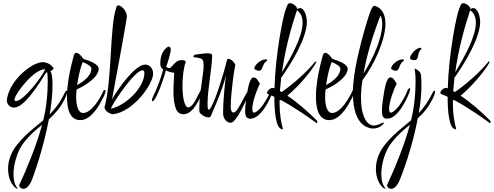

<svg xmlns="http://www.w3.org/2000/svg" viewBox="-20 -773 3112 1210"><path d="M127 417C142 417 158 406 174 377C189 346 254 162 288 -21C309 -40 329 -61 346 -82C371 -112 404 -174 404 -195C404 -200 403 -202 400 -202C397 -202 393 -198 389 -190C360 -129 328 -87 293 -52C304 -116 311 -180 311 -237C311 -272 309 -305 298 -325C311 -330 317 -336 317 -342C317 -345 316 -347 314 -349C294 -372 272 -381 248 -381C185 -381 49 -277 25 -156C24 -151 23 -146 23 -143C23 -118 40 -95 68 -95C134 -95 226 -244 270 -315L278 -317C279 -302 281 -285 281 -264C281 -231 280 -188 273 -129C269 -92 262 -53 252 -14C201 29 146 68 90 136C51 183 31 238 31 290C31 335 43 376 70 404C77 412 85 416 90 416C91 416 91 416 92 416C92 415 92 415 92 415C92 415 92 415 92 415C92 415 92 415 92 415C92 415 92 415 92 415C92 415 92 415 92 415C92 414 91 413 89 411C73 392 65 363 65 324C65 292 71 257 83 220C94 182 111 149 133 122C168 77 208 43 245 14C211 141 151 286 100 396C106 410 115 417 127 417ZM81 -136C74 -136 71 -139 71 -145C71 -148 72 -151 74 -156C87 -196 194 -337 265 -337C245 -288 127 -136 81 -136Z M486 -16C529 -16 561 -51 584 -80C600 -101 617 -131 633 -163C649 -198 646 -206 641 -206C636 -206 633 -204 632 -200C613 -157 558 -61 504 -61C472 -61 460 -108 460 -161C460 -177 461 -193 463 -209C529 -239 602 -290 602 -341C602 -366 552 -388 506 -402C502 -408 495 -416 486 -426C477 -435 468 -440 461 -440C454 -440 449 -435 446 -426C442 -411 418 -328 408 -247C405 -226 402 -196 402 -164C402 -93 417 -16 486 -16ZM466 -237C474 -292 485 -339 501 -382C530 -371 556 -355 556 -340C556 -299 513 -262 466 -237Z M691 -53C818 -66 945 -242 945 -308C945 -339 926 -366 895 -366C830 -366 719 -207 686 -147C703 -243 760 -539 780 -668C779 -687 772 -704 759 -718C746 -732 735 -739 726 -739C718 -739 713 -733 712 -721C672 -615 686 -267 640 -103C639 -101 639 -99 639 -96C639 -75 670 -56 691 -53ZM678 -88C701 -142 832 -330 878 -330C886 -330 890 -325 890 -315C890 -215 764 -104 678 -88Z M1136 -53C1196 -53 1237 -142 1261 -207C1262 -212 1263 -216 1263 -217C1263 -220 1262 -221 1260 -221C1255 -221 1250 -217 1247 -210C1244 -202 1235 -185 1221 -159C1215 -146 1190 -96 1167 -96C1142 -96 1130 -161 1130 -233C1130 -288 1137 -347 1150 -380V-383C1150 -391 1138 -394 1123 -394C1080 -394 1066 -344 1046 -344C1037 -344 1027 -352 1027 -352C1037 -377 1056 -440 1056 -459C1056 -472 1052 -479 1044 -479C1030 -479 990 -445 990 -374C990 -357 996 -341 1009 -336C992 -275 971 -218 944 -163C939 -154 937 -146 937 -141C937 -137 938 -135 941 -135C965 -135 1022 -308 1025 -330C1036 -323 1057 -317 1078 -314C1077 -286 1073 -241 1073 -197C1073 -156 1077 -122 1086 -95C1095 -67 1111 -53 1136 -53Z M1434 1C1471 1 1536 -152 1550 -187C1552 -192 1553 -196 1553 -198C1553 -201 1552 -203 1549 -203C1533 -203 1480 -64 1454 -64C1445 -64 1434 -65 1434 -106C1434 -174 1455 -334 1463 -365C1455 -384 1434 -402 1419 -402C1414 -402 1412 -400 1411 -397C1395 -326 1345 -164 1314 -104C1306 -89 1300 -82 1295 -82C1288 -82 1288 -102 1288 -121C1288 -209 1317 -349 1317 -423C1317 -434 1305 -437 1286 -437C1266 -437 1245 -433 1220 -430C1206 -429 1199 -424 1199 -417C1199 -413 1203 -411 1211 -411C1226 -411 1253 -405 1258 -394C1262 -385 1263 -371 1263 -358C1263 -327 1256 -291 1253 -266C1246 -210 1236 -154 1236 -93C1236 -84 1236 -75 1237 -68C1239 -56 1272 -33 1293 -33C1302 -33 1307 -37 1310 -44C1315 -61 1378 -189 1404 -299C1400 -264 1386 -154 1386 -58C1386 -23 1411 1 1434 1Z M1612 -327C1637 -327 1632 -367 1655 -384C1661 -388 1664 -391 1664 -394C1664 -397 1661 -399 1655 -399C1622 -399 1583 -361 1583 -343C1583 -340 1584 -337 1587 -335C1595 -331 1604 -327 1612 -327ZM1558 -25C1626 -25 1682 -149 1698 -191C1701 -200 1703 -206 1703 -211C1703 -215 1702 -217 1699 -217C1693 -217 1687 -208 1681 -190C1674 -172 1660 -146 1637 -112C1631 -102 1598 -63 1581 -63C1574 -63 1570 -71 1570 -87C1570 -133 1604 -221 1618 -246C1615 -251 1610 -258 1603 -269C1596 -280 1587 -285 1578 -285C1555 -285 1542 -227 1530 -136C1526 -111 1525 -91 1525 -74C1525 -41 1533 -25 1558 -25Z M1761 42C1762 42 1763 41 1763 40C1752 0 1742 -52 1742 -119V-142C1743 -142 1744 -141 1744 -141C1745 -141 1747 -142 1748 -142H1751C1791 -121 1829 -97 1845 -86C1898 -53 1949 -17 1974 2C1974 3 1975 3 1976 3C1979 3 1980 1 1980 -4C1980 -8 1978 -12 1974 -16C1921 -69 1858 -125 1791 -170C1857 -225 1937 -316 1972 -378C1973 -379 1973 -381 1973 -382C1973 -385 1972 -386 1970 -386C1969 -386 1967 -385 1966 -384C1917 -323 1827 -242 1755 -193L1744 -199L1752 -283C1816 -373 1914 -533 1914 -636C1914 -662 1902 -722 1870 -722C1863 -722 1857 -719 1853 -714V-716C1853 -731 1827 -753 1806 -753C1793 -753 1789 -735 1780 -712C1765 -677 1715 -429 1710 -216C1709 -216 1708 -216 1708 -217C1704 -218 1701 -219 1699 -219C1682 -219 1663 -200 1663 -188C1663 -185 1665 -182 1669 -180C1681 -176 1694 -170 1709 -163V-162C1709 -75 1717 42 1761 42ZM1757 -318C1777 -462 1815 -601 1851 -708C1852 -707 1852 -707 1853 -707C1877 -690 1887 -662 1887 -630C1887 -543 1816 -415 1757 -318Z M2055 -16C2098 -16 2130 -51 2153 -80C2169 -101 2186 -131 2202 -163C2218 -198 2215 -206 2210 -206C2205 -206 2202 -204 2201 -200C2182 -157 2127 -61 2073 -61C2041 -61 2029 -108 2029 -161C2029 -177 2030 -193 2032 -209C2098 -239 2171 -290 2171 -341C2171 -366 2121 -388 2075 -402C2071 -408 2064 -416 2055 -426C2046 -435 2037 -440 2030 -440C2023 -440 2018 -435 2015 -426C2011 -411 1987 -328 1977 -247C1974 -226 1971 -196 1971 -164C1971 -93 1986 -16 2055 -16ZM2035 -237C2043 -292 2054 -339 2070 -382C2099 -371 2125 -355 2125 -340C2125 -299 2082 -262 2035 -237Z M2332 37C2367 37 2391 15 2396 8C2398 6 2399 4 2399 3C2399 1 2397 0 2394 0C2390 0 2385 2 2380 5C2371 9 2355 18 2336 18C2319 18 2298 9 2282 -20C2263 -55 2255 -102 2255 -157C2255 -192 2258 -228 2264 -267C2342 -371 2409 -523 2409 -624C2409 -661 2400 -690 2382 -711C2374 -722 2358 -731 2345 -735C2343 -736 2341 -736 2339 -736C2328 -736 2323 -721 2312 -696C2270 -571 2228 -408 2212 -296C2207 -260 2204 -222 2204 -185C2204 -82 2230 11 2306 33C2314 36 2323 37 2332 37ZM2271 -310C2292 -429 2333 -562 2378 -675C2386 -660 2389 -641 2389 -620C2389 -537 2334 -408 2271 -310Z M2474 -327C2499 -327 2494 -367 2517 -384C2523 -388 2526 -391 2526 -394C2526 -397 2523 -399 2517 -399C2484 -399 2445 -361 2445 -343C2445 -340 2446 -337 2449 -335C2457 -331 2466 -327 2474 -327ZM2420 -25C2488 -25 2544 -149 2560 -191C2563 -200 2565 -206 2565 -211C2565 -215 2564 -217 2561 -217C2555 -217 2549 -208 2543 -190C2536 -172 2522 -146 2499 -112C2493 -102 2460 -63 2443 -63C2436 -63 2432 -71 2432 -87C2432 -133 2466 -221 2480 -246C2477 -251 2472 -258 2465 -269C2458 -280 2449 -285 2440 -285C2417 -285 2404 -227 2392 -136C2388 -111 2387 -91 2387 -74C2387 -41 2395 -25 2420 -25Z M2591 -394C2624 -394 2606 -434 2629 -457C2634 -461 2636 -464 2636 -467C2636 -470 2634 -472 2629 -472C2602 -472 2564 -427 2564 -408C2564 -403 2566 -400 2570 -398C2576 -395 2583 -394 2591 -394ZM2445 417C2460 417 2476 406 2492 377C2508 346 2579 157 2613 -28C2632 -45 2649 -62 2664 -82C2689 -112 2722 -174 2722 -195C2722 -200 2721 -202 2718 -202C2715 -202 2711 -198 2707 -190C2680 -134 2650 -93 2619 -60C2630 -121 2636 -181 2636 -234C2636 -257 2635 -278 2633 -298C2632 -311 2626 -321 2615 -329C2604 -337 2597 -341 2594 -341C2593 -341 2593 -341 2593 -340C2596 -320 2599 -297 2599 -264C2599 -231 2598 -188 2591 -129C2587 -92 2580 -53 2570 -14C2519 29 2464 68 2408 136C2369 183 2349 238 2349 290C2349 335 2361 376 2388 404C2395 412 2403 416 2408 416C2409 416 2409 416 2409 416L2410 415C2410 414 2409 413 2407 411C2391 392 2383 363 2383 324C2383 292 2389 257 2400 220C2412 182 2429 149 2451 122C2486 77 2526 43 2563 14C2529 141 2469 286 2418 396C2424 410 2433 417 2445 417Z M2853 42C2854 42 2855 41 2855 40C2844 0 2834 -52 2834 -119V-142C2835 -142 2836 -141 2836 -141C2837 -141 2839 -142 2840 -142H2843C2883 -121 2921 -97 2937 -86C2990 -53 3041 -17 3066 2C3066 3 3067 3 3068 3C3071 3 3072 1 3072 -4C3072 -8 3070 -12 3066 -16C3013 -69 2950 -125 2883 -170C2949 -225 3029 -316 3064 -378C3065 -379 3065 -381 3065 -382C3065 -385 3064 -386 3062 -386C3061 -386 3059 -385 3058 -384C3009 -323 2919 -242 2847 -193L2836 -199L2844 -283C2908 -373 3006 -533 3006 -636C3006 -662 2994 -722 2962 -722C2955 -722 2949 -719 2945 -714V-716C2945 -731 2919 -753 2898 -753C2885 -753 2881 -735 2872 -712C2857 -677 2807 -429 2802 -216C2801 -216 2800 -216 2800 -217C2796 -218 2793 -219 2791 -219C2774 -219 2755 -200 2755 -188C2755 -185 2757 -182 2761 -180C2773 -176 2786 -170 2801 -163V-162C2801 -75 2809 42 2853 42ZM2849 -318C2869 -462 2907 -601 2943 -708C2944 -707 2944 -707 2945 -707C2969 -690 2979 -662 2979 -630C2979 -543 2908 -415 2849 -318Z"/></svg>

Font: Comforter
Style: Regular
Weight: 400
Designer: Robert E. Leuschke
Foundry: Robert E. Leuschke
Version: Version 1.013; ttfautohint (v1.8.3)